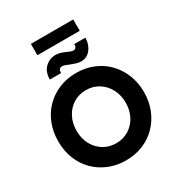

<svg xmlns="http://www.w3.org/2000/svg" viewBox="-240 -1213 1282 1379"><g transform="rotate(-30 400.5 -523.5)"><path d="M401 10Q324 10 258.5 -17Q193 -44 145 -92.5Q97 -141 71 -207Q45 -273 45 -351Q45 -430 71 -496Q97 -562 145 -611Q193 -660 258.5 -687Q324 -714 401 -714Q478 -714 543 -687Q608 -660 655.5 -611Q703 -562 729.5 -495.5Q756 -429 756 -351Q756 -274 729.5 -208Q703 -142 655.5 -93Q608 -44 543 -17Q478 10 401 10ZM401 -132Q459 -132 505 -160.5Q551 -189 577.5 -238.5Q604 -288 604 -351Q604 -415 577.5 -464.5Q551 -514 505 -543Q459 -572 401 -572Q342 -572 296 -543.5Q250 -515 223.5 -465Q197 -415 197 -351Q197 -288 223.5 -238.5Q250 -189 296 -160.5Q342 -132 401 -132ZM477 -767Q456 -767 434.5 -774Q413 -781 390 -790Q372 -798 360 -802Q348 -806 338 -806Q308 -806 308 -767H215Q215 -830 251 -865Q287 -900 339 -900Q358 -900 376.5 -894.5Q395 -889 419 -878Q434 -871 446 -867Q458 -863 467 -863Q481 -863 488 -873Q495 -883 494 -900H586Q586 -865 572.5 -834.5Q559 -804 534.5 -785.5Q510 -767 477 -767ZM225 -963V-1057H576V-963Z"/></g></svg>

Font: Readex Pro SemiBold
Style: Regular
Weight: 600
Designer: Bonnie Shaver-Troup, Thomas Jockin
Foundry: Lexend
Version: Version 1.204; ttfautohint (v1.8.4.7-5d5b)